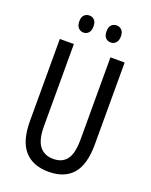

<svg xmlns="http://www.w3.org/2000/svg" viewBox="-165 -983 851 1080"><g transform="rotate(20 261.0 -442.5)"><path d="M455 -224Q455 -103 406 -46.5Q357 10 262 10Q167 10 117 -47Q67 -104 67 -223V-714H151V-222Q151 -140 180 -103.5Q209 -67 262 -67Q316 -67 343 -103Q370 -139 370 -223V-714H455ZM136 -845Q136 -871 148.5 -883Q161 -895 179 -895Q197 -895 209 -882.5Q221 -870 221 -845Q221 -819 209 -806Q197 -793 179 -793Q161 -793 148.5 -806Q136 -819 136 -845ZM299 -845Q299 -871 311.5 -883Q324 -895 342 -895Q360 -895 372.5 -882.5Q385 -870 385 -845Q385 -819 372.5 -806Q360 -793 342 -793Q323 -793 311 -806Q299 -819 299 -845Z"/></g></svg>

Font: Noto Sans Bengali ExtraCondensed
Style: Regular
Weight: 400
Width: 2
Designer: Jelle Bosma - Monotype Design Team
Foundry: Monotype Imaging Inc.
Version: Version 2.003; ttfautohint (v1.8.4.7-5d5b)